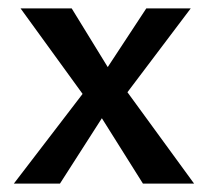

<svg xmlns="http://www.w3.org/2000/svg" viewBox="-20 -438 495 458"><path d="M13 0 177 -214 29 -418H151L237 -278L329 -418H435L284 -218L443 0H321L223 -156L123 0Z"/></svg>

Font: Ysabeau Infant SemiBold
Style: Regular
Weight: 600
Designer: Christian Thalmann (Catharsis Fonts)
Version: Version 2.002; featfreeze: ss01,ss02,lnum